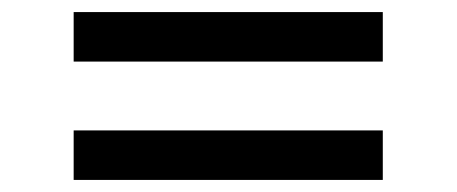

<svg xmlns="http://www.w3.org/2000/svg" viewBox="-20 -412 757 318"><path d="M614 -392V-310H102V-392ZM614 -196V-114H102V-196Z"/></svg>

Font: Josefin Sans
Style: Regular
Weight: 400
Designer: Santiago Orozco
Foundry: Typemade
Version: Version 2.000